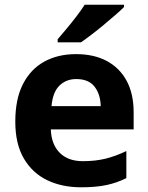

<svg xmlns="http://www.w3.org/2000/svg" viewBox="-20 -786 631 816"><path d="M303 -556Q379 -556 433.5 -527Q488 -498 518 -443Q548 -388 548 -308V-236H196Q198 -173 233.5 -137Q269 -101 332 -101Q385 -101 428 -111.5Q471 -122 517 -144V-29Q477 -9 432.5 0.5Q388 10 325 10Q243 10 180 -20.5Q117 -51 81 -113Q45 -175 45 -269Q45 -365 77.5 -428.5Q110 -492 168 -524Q226 -556 303 -556ZM304 -450Q261 -450 232.5 -422Q204 -394 199 -335H408Q407 -385 382 -417.5Q357 -450 304 -450ZM507 -756Q493 -742 470 -722Q447 -702 420.5 -680Q394 -658 368.5 -638.5Q343 -619 324 -606H225V-619Q241 -638 262.5 -663.5Q284 -689 305 -716.5Q326 -744 340 -766H507Z"/></svg>

Font: Noto Sans Balinese
Style: Regular
Weight: 400
Designer: Aditya Bayu, David Williams
Foundry: David Williams
Version: Version 2.003